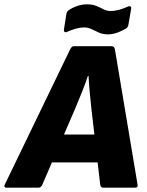

<svg xmlns="http://www.w3.org/2000/svg" viewBox="-53 -869 681 889"><path d="M-24 0Q-30 0 -32 -4Q-34 -8 -31 -14L272 -641Q279 -655 289 -655H464Q476 -655 479 -641L584 -14Q587 0 572 0H425Q413 0 411 -14L370 -367Q366 -404 362.5 -442Q359 -480 357 -517H354Q341 -479 326 -441.5Q311 -404 295 -366L143 -14Q137 0 125 0ZM164 -117 210 -246H412L419 -117ZM447 -710Q422 -710 404 -718.5Q386 -727 370 -734.5Q354 -742 336 -742Q319 -742 299 -736.5Q279 -731 259 -722Q251 -718 246.5 -721Q242 -724 243 -732L254 -802Q256 -815 264 -821Q279 -832 302.5 -840.5Q326 -849 349 -849Q375 -849 393 -841.5Q411 -834 426.5 -826Q442 -818 460 -818Q478 -818 498 -823.5Q518 -829 538 -838Q546 -842 551 -839Q556 -836 554 -827L542 -757Q540 -744 532 -738Q518 -729 494.5 -719.5Q471 -710 447 -710Z"/></svg>

Font: Sofia Sans Black
Style: Italic
Weight: 900
Italic angle: -9°
Version: Version 4.100-B